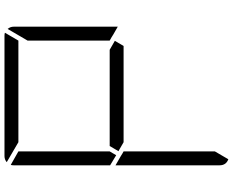

<svg xmlns="http://www.w3.org/2000/svg" viewBox="-111 -929 1038 856"><g transform="rotate(-90 408.0 -501.0)"><path d="M161 -735V-531L144 -502L99 -529V-959Q99 -968 101 -972L161 -938ZM717 -959V-500V-495L682 -515L671 -522L655 -531V-735V-897L707 -986Q717 -974 717 -959ZM631 -469H408H202L162 -492L185 -531H408H614L654 -508ZM202 -938 113 -990Q125 -1000 140 -1000H408H676Q686 -1000 690 -998L655 -938H408ZM126 -2Q99 -12 99 -41V-500V-505L139 -482L152 -474L161 -469V-265V-62Z"/></g></svg>

Font: DSEG7 Modern
Style: Light
Weight: 300
Designer: Keshikan(Twitter:@keshinomi_88pro)
Version: Version 0.46